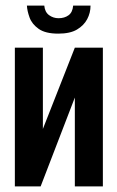

<svg xmlns="http://www.w3.org/2000/svg" viewBox="-20 -665 419 685"><path d="M33 0V-495H133V-205L247 -495H347V0H247V-317Q216 -237 186 -158.5Q156 -80 125 0ZM188 -545Q142 -545 118 -562Q94 -579 85.5 -602.5Q77 -626 76 -645H138Q140 -622 155 -611Q170 -600 189 -600Q210 -600 224.5 -610.5Q239 -621 241 -645H303Q303 -619 291 -596.5Q279 -574 254.5 -559.5Q230 -545 188 -545Z"/></svg>

Font: Alumni Sans
Style: Bold
Weight: 700
Designer: Robert E. Leuschke
Foundry: Robert E. Leuschke
Version: Version 1.018